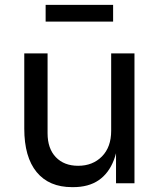

<svg xmlns="http://www.w3.org/2000/svg" viewBox="-20 -755 668 791"><path d="M277 16Q182 16 131 -46Q80 -108 80 -225V-535H176V-206Q176 -143 210 -107.5Q244 -72 302 -72Q362 -72 400 -110.5Q438 -149 438 -216V-535H534V0H458V-229H470Q470 -150 449 -95.5Q428 -41 386.5 -12.5Q345 16 281 16ZM168 -666V-735H446V-666Z"/></svg>

Font: SVN-Sora Variable
Style: Regular
Weight: 400
Designer: Jonathan Barnbrook, Julián Moncada
Foundry: Barnbrook Fonts
Version: Version 2.000 - Viet hoa boi STYLEno.1 Fonts